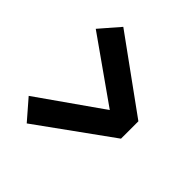

<svg xmlns="http://www.w3.org/2000/svg" viewBox="-163 -737 828 828"><g transform="rotate(45 251.0 -322.5)"><path d="M123 -28 45 -118 371 -347V-297L45 -527L123 -617L457 -375V-269Z"/></g></svg>

Font: Karla ExtraLight
Style: Bold
Weight: 700
Version: Version 2.001